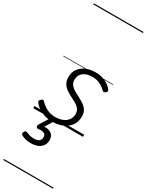

<svg xmlns="http://www.w3.org/2000/svg" viewBox="-373 -1056 1224 1602"><g transform="rotate(30 239.5 -255.0)"><path d="M193 19Q147 19 111 6.5Q75 -6 50 -24.5Q25 -43 13 -60Q7 -68 8.5 -75.5Q10 -83 19 -91Q29 -100 36.5 -100.5Q44 -101 51 -92Q74 -67 110 -47Q146 -27 195 -27Q234 -27 264.5 -39.5Q295 -52 313 -76Q331 -100 331 -134Q331 -163 316 -181.5Q301 -200 278 -213.5Q255 -227 228 -240Q201 -253 177.5 -269.5Q154 -286 139 -310.5Q124 -335 124 -373Q124 -417 146.5 -449.5Q169 -482 209 -500.5Q249 -519 302 -519Q344 -519 376.5 -507.5Q409 -496 431.5 -479Q454 -462 464 -447Q470 -438 468.5 -431.5Q467 -425 458 -417Q450 -411 442.5 -410.5Q435 -410 428 -417Q402 -443 370.5 -458Q339 -473 297 -473Q244 -473 211.5 -448Q179 -423 179 -378Q179 -349 194 -330Q209 -311 232.5 -297Q256 -283 283 -269.5Q310 -256 333.5 -240Q357 -224 372 -200.5Q387 -177 387 -141Q387 -90 361 -54Q335 -18 291 0.5Q247 19 193 19ZM127 264Q104 264 78 258.5Q52 253 33 240Q25 234 25.5 226Q26 218 31 210Q37 201 43 199Q49 197 57 201Q72 207 90 212.5Q108 218 131 218Q162 218 179 205.5Q196 193 196 168Q196 143 177.5 134Q159 125 123 130Q115 131 110.5 128.5Q106 126 104 121Q101 114 102 108.5Q103 103 108 94L169 -4H214L145 108L129 94Q168 84 195.5 91Q223 98 237.5 117Q252 136 252 165Q252 195 236.5 217.5Q221 240 193 252Q165 264 127 264ZM0 490H479V500H0ZM0 -20H479V0H0ZM0 -505H479V-500H0ZM0 -1010H479V-1000H0Z"/></g></svg>

Font: Playwrite TZ Guides
Style: Regular
Weight: 400
Designer: Veronika Burian, José Scaglione
Foundry: TypeTogether
Version: Version 1.003